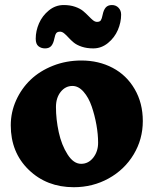

<svg xmlns="http://www.w3.org/2000/svg" viewBox="-20 -741 618 774"><path d="M371.1 -652.8Q382.3 -652.8 386.5 -659.2Q390.6 -665.5 393.6 -680.7Q397.5 -700.7 406.2 -710.7Q415 -720.7 431.2 -720.7Q447.3 -720.7 457.8 -709.7Q468.3 -698.7 468.3 -682.1Q468.3 -650.9 455.1 -620.1Q441.9 -589.4 415.3 -567.6Q388.7 -545.9 356 -545.9Q330.1 -545.9 309.6 -552.7Q289.1 -559.6 277.1 -569.6Q265.1 -579.6 256.1 -589.6Q247.1 -599.6 238.8 -606.4Q230.5 -613.3 222.2 -613.3Q210.9 -613.3 206.5 -606.9Q202.1 -600.6 199.2 -585.9Q195.3 -565.9 186.8 -555.9Q178.2 -545.9 161.6 -545.9Q146 -545.9 135 -554.7Q124 -563.5 124 -585Q124 -616.2 137.2 -646.7Q150.4 -677.2 177 -699Q203.6 -720.7 236.8 -720.7Q262.7 -720.7 283 -713.6Q303.2 -706.5 315.2 -696.5Q327.1 -686.5 336.4 -676.8Q345.7 -667 354.2 -659.9Q362.8 -652.8 371.1 -652.8ZM23.4 -235.8Q23.4 -288.6 44.9 -336.4Q66.4 -384.3 103.5 -419.7Q140.6 -455.1 193.8 -476.1Q247.1 -497.1 308.1 -497.1Q377.9 -497.1 434.1 -467.5Q490.2 -438 522.9 -381.8Q555.7 -325.7 555.7 -252.9Q555.7 -179.7 518.8 -118.4Q481.9 -57.1 418 -21.7Q354 13.7 277.3 13.7Q168.5 13.7 95.9 -56.4Q23.4 -126.5 23.4 -235.8ZM307.1 -80.6Q336.4 -80.6 356 -105.5Q375.5 -130.4 375.5 -165.5Q375.5 -199.2 368.7 -237.8Q361.8 -276.4 349.6 -312Q337.4 -347.7 316.9 -371.1Q296.4 -394.5 272 -394.5Q243.7 -394.5 224.6 -370.6Q205.6 -346.7 205.6 -309.6Q205.6 -259.8 216.8 -208.3Q228 -156.7 252.2 -118.7Q276.4 -80.6 307.1 -80.6Z"/></svg>

Font: Cooper* ExtraBold
Style: Regular
Weight: 800
Designer: Owen Earl
Foundry: indestructible type*
Version: Version 0.001